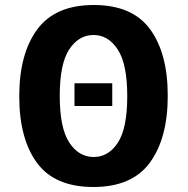

<svg xmlns="http://www.w3.org/2000/svg" viewBox="-20 -731 751 768"><path d="M128 -79.5Q57 -176 57 -346Q57 -516 129 -613.5Q201 -711 355 -711Q509 -711 580 -614.5Q651 -518 651 -348Q651 -178 579.5 -80.5Q508 17 353.5 17Q199 17 128 -79.5ZM257 -533.5Q219 -476 219 -347.5Q219 -219 257 -161Q295 -103 354.5 -103Q414 -103 451.5 -160.5Q489 -218 489 -346.5Q489 -475 451 -533Q413 -591 354 -591Q295 -591 257 -533.5ZM278 -307V-398H429V-307Z"/></svg>

Font: Fix15 Mono
Style: Bold
Weight: 700
Designer: Carrois Corporate & Edenspiekermann AG
Foundry: Carrois Corporate GbR & Edenspiekermann AG
Version: Version 3.206